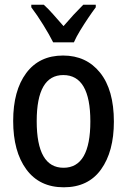

<svg xmlns="http://www.w3.org/2000/svg" viewBox="-20 -786 540 816"><path d="M251 10Q148 10 92 -66Q36 -142 36 -272Q36 -401 91.5 -475.5Q147 -550 248 -550Q347 -550 405.5 -477Q464 -404 464 -269Q464 -142 409.5 -66Q355 10 251 10ZM250 -73Q364 -73 364 -270Q364 -467 249 -467Q136 -467 136 -271Q136 -73 250 -73ZM206 -606Q190 -638 164 -680Q138 -722 113 -755V-766H166Q185 -749 206.5 -724.5Q228 -700 250 -675Q275 -704 292.5 -723Q310 -742 334 -766H387V-755Q372 -735 354.5 -709Q337 -683 320.5 -656Q304 -629 294 -606Z"/></svg>

Font: Noto Sans Mono ExtraCondensed Medium
Style: Regular
Weight: 500
Width: 2
Designer: Monotype Design Team
Foundry: Monotype Imaging Inc.
Version: Version 2.014